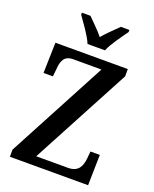

<svg xmlns="http://www.w3.org/2000/svg" viewBox="-168 -1024 895 1117"><g transform="rotate(20 279.5 -465.5)"><path d="M234 -771H342C360 -816 408 -880 435 -918V-931H382C355 -903 314 -866 287 -833C261 -866 221 -903 194 -931H141V-918C168 -880 216 -816 234 -771ZM34 0H518L522 -189H464L460 -146C455 -98 440 -55 373 -55H177L504 -669V-714H56L51 -525H109L114 -573C117 -622 131 -659 185 -659H361L34 -44Z"/></g></svg>

Font: Noto Serif Georgian Condensed SemiBold
Style: Regular
Weight: 600
Width: 3
Designer: Monotype Design Team, Akaki Razmadze
Foundry: Google LLC
Version: Version 2.003